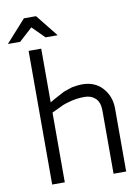

<svg xmlns="http://www.w3.org/2000/svg" viewBox="-154 -1041 801 1109"><g transform="rotate(-10 246.5 -487.0)"><path d="M-51 -844 66 -974H137L241 -844H170L99 -915L21 -844ZM60 0V-784H134V-469Q137 -470 156 -482Q175 -493 180 -495Q184 -497 201 -506Q218 -516 225 -518Q232 -520 248 -526Q264 -532 274 -534Q306 -540 330 -540Q406 -540 450 -490Q494 -440 494 -370V0H420V-370Q420 -418 396 -442Q371 -466 332 -466Q292 -466 258 -458Q224 -450 204 -442Q183 -433 134 -409V0Z"/></g></svg>

Font: Mina
Style: Regular
Weight: 400
Version: Version 1.000